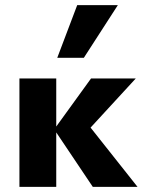

<svg xmlns="http://www.w3.org/2000/svg" viewBox="-20 -731 562 751"><path d="M343 0 192 -225 336 -424H511L293 -187V-284L518 0ZM56 0V-424H200V0ZM204 -505 282 -711H441L308 -505Z"/></svg>

Font: Ysabeau Infant ExtraBold
Style: Regular
Weight: 800
Designer: Christian Thalmann (Catharsis Fonts)
Version: Version 2.001;gftools[0.9.30]; featfreeze: ss01,ss02,lnum